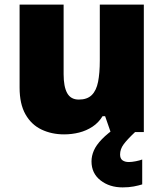

<svg xmlns="http://www.w3.org/2000/svg" viewBox="-20 -573 710 833"><path d="M604 -553V0H460L436 -69H425Q408 -41 381.5 -23.5Q355 -6 323.5 2Q292 10 258 10Q204 10 160 -11Q116 -32 90.5 -77Q65 -122 65 -193V-553H256V-251Q256 -197 271.5 -169Q287 -141 322 -141Q358 -141 378 -160.5Q398 -180 405.5 -218Q413 -256 413 -311V-553ZM501 97Q501 115 511.5 122.5Q522 130 539 130Q552 130 569.5 126.5Q587 123 597 119V227Q581 232 560 236Q539 240 512 240Q455 240 416 209.5Q377 179 377 127Q377 104 387 80.5Q397 57 422 31Q447 5 491 -25L566 0Q532 32 516.5 53Q501 74 501 97Z"/></svg>

Font: Noto Sans Devanagari Black
Style: Regular
Weight: 900
Version: Version 2.003